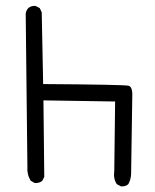

<svg xmlns="http://www.w3.org/2000/svg" viewBox="-20 -626 540 667"><path d="M400.4 21.5 385.7 13.7Q373 -5.9 377 -32.2L379.9 -273.4L130.9 -277.3L133.8 -11.7L127 2Q117.2 10.7 100.6 9.8L86.9 2Q73.2 -19.5 75.2 -46.9L69.3 -578.1Q70.3 -588.9 78.1 -597.7Q87.9 -606.4 103.5 -605.5L118.2 -597.7L125 -583L129.9 -334Q412.1 -332 426.8 -328.1Q441.4 -324.2 439.5 -288.1Q435.5 -44.9 435.5 -24.4Q435.5 -3.9 425.8 13.7Q416 22.5 400.4 21.5Z"/></svg>

Font: NaikaiFont
Style: Regular
Weight: 400
Version: Version 1.67